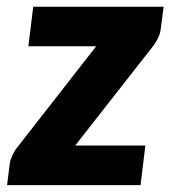

<svg xmlns="http://www.w3.org/2000/svg" viewBox="-36 -538 496 558"><path d="M431.5 -456.5Q430 -440.5 422.5 -425.8Q415 -411 406.5 -401L182.5 -115H386.5L372.5 0H-15.5L-7.5 -63Q-6.5 -72.5 0.2 -87Q7 -101.5 17.5 -114L243.5 -403.5H46.5L60.5 -518.5H439.5Z"/></svg>

Font: Lato Black
Style: Italic
Weight: 900
Italic angle: -7°
Designer: Lukasz Dziedzic
Foundry: tyPoland Lukasz Dziedzic
Version: Version 2.007; 2014-02-27